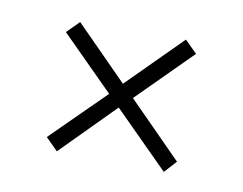

<svg xmlns="http://www.w3.org/2000/svg" viewBox="-41 -392 433 342"><g transform="rotate(10 175.0 -220.5)"><path d="M273 -101 174 -200 79 -104 57 -126 153 -221 58 -316 80 -338 174 -243 271 -340 293 -318 196 -221 293 -123Z"/></g></svg>

Font: Darker Grotesque Light
Style: Regular
Weight: 300
Designer: Gabriel Lam
Foundry: TypeRant
Version: Version 1.000;gftools[0.9.28]